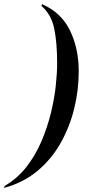

<svg xmlns="http://www.w3.org/2000/svg" viewBox="-64 -781 420 934"><path d="M-42 124Q20 88 64.5 31Q109 -26 138 -94.5Q167 -163 184 -233Q201 -303 207.5 -365.5Q214 -428 214 -472Q214 -572 200 -641Q186 -710 138 -752L140 -761Q233 -721 276 -633.5Q319 -546 319 -434Q319 -343 297 -253Q275 -163 230.5 -84.5Q186 -6 117.5 51Q49 108 -44 133Z"/></svg>

Font: Noto Serif Display SemiCondensed Medium
Style: Italic
Weight: 500
Width: 4
Italic angle: -12°
Designer: Monotype Design Team
Foundry: Monotype Imaging Inc.
Version: Version 2.009